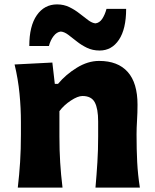

<svg xmlns="http://www.w3.org/2000/svg" viewBox="-20 -854 705 874"><path d="M61 0Q67.9 -59.6 71.5 -116.2Q75.2 -172.9 75.2 -242.2V-298.3Q75.2 -362.3 68.8 -427.7Q62.5 -493.2 46.4 -560.5L218.3 -569.3L229.5 -472.2H244.1Q278.8 -514.2 329.3 -545.4Q379.9 -576.7 431.2 -576.7Q516.6 -576.7 561.3 -526.6Q606 -476.6 606 -377.4Q606 -340.8 603.8 -306.2Q601.6 -271.5 601.6 -242.2Q601.6 -172.9 604.5 -116.2Q607.4 -59.6 616.7 0H414.6Q419.9 -59.6 423.3 -115Q426.8 -170.4 426.8 -232.9V-301.3Q426.8 -359.4 411.4 -388.2Q396 -417 355.5 -417Q334 -417 302.5 -396.2Q271 -375.5 250.5 -348.1V-232.9Q250.5 -170.4 253.9 -115Q257.3 -59.6 264.6 0ZM433.6 -624Q401.4 -624 375.7 -636.5Q350.1 -648.9 329.1 -665.8Q308.1 -682.6 290.5 -695.8Q272.9 -709 256.8 -710.4Q238.3 -708.5 223.9 -689.7Q209.5 -670.9 202.6 -644.5H113.3Q113.3 -735.8 147.7 -784.9Q182.1 -834 239.7 -834Q270.5 -834 295.9 -821.5Q321.3 -809.1 342.5 -792.2Q363.8 -775.4 381.6 -762.2Q399.4 -749 414.6 -747.6Q433.1 -750 445.3 -768.3Q457.5 -786.6 464.8 -813.5H554.2Q554.2 -722.2 521.5 -673.1Q488.8 -624 433.6 -624Z"/></svg>

Font: Pinar DS2-Bold
Style: Regular
Weight: 700
Designer: Amin Abedi
Version: Version 2.000